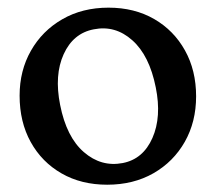

<svg xmlns="http://www.w3.org/2000/svg" viewBox="-20 -484 578 514"><path d="M270.5 -463.5Q340 -463.5 392.8 -433Q445.5 -402.5 475.2 -349Q505 -295.5 505 -226Q505 -158 474.8 -104.5Q444.5 -51 390.8 -20.2Q337 10.5 267 10.5Q197.5 10.5 144.8 -19.8Q92 -50 62.2 -103.8Q32.5 -157.5 32.5 -228Q32.5 -295 62.8 -348.2Q93 -401.5 146.8 -432.5Q200.5 -463.5 270.5 -463.5ZM308.5 -47.5Q363 -58 388 -114.5Q413 -171 397 -250Q380 -335.5 334.2 -376.2Q288.5 -417 231 -405.5Q176 -395 150.5 -339Q125 -283 141 -203Q158 -117 204.5 -76.8Q251 -36.5 308.5 -47.5Z"/></svg>

Font: Fraunces 72pt SuperSoft
Style: Regular
Weight: 400
Version: Version 1.000;[b76b70a41]